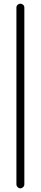

<svg xmlns="http://www.w3.org/2000/svg" viewBox="-20 -820 221 1041"><path d="M69 179V-779Q69 -788 75.5 -794Q82 -800 90.5 -800Q99 -800 105.5 -794Q112 -788 112 -779V179Q112 188 105.5 194.5Q99 201 90.5 201Q82 201 75.5 194.5Q69 188 69 179Z"/></svg>

Font: Soda Fountain
Style: ThinOblique
Weight: 400
Version: Version 1.0